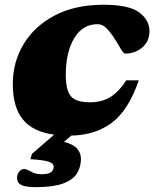

<svg xmlns="http://www.w3.org/2000/svg" viewBox="-20 -557 650 810"><path d="M132 232.5Q88 232.5 70 223.5Q52 214.5 52 193.5Q52 177.5 61 166.8Q70 156 82.5 156Q91.5 156 110.8 167Q130 178 155.5 178Q183.5 178 195 169.5Q206.5 161 206.5 145.5Q206.5 133 187.5 125.8Q168.5 118.5 108 114.5L115 92L208.5 11Q118.5 -1 76.2 -53.2Q34 -105.5 34 -203Q34 -294.5 79.2 -370.2Q124.5 -446 210.2 -491.5Q296 -537 417.5 -537Q523.5 -537 567 -504.8Q610.5 -472.5 610.5 -425.5Q610.5 -382.5 580.2 -356.8Q550 -331 508.5 -331Q500.5 -331 488.8 -352Q477 -373 462 -396Q447 -419.5 429.8 -437.2Q412.5 -455 392 -455Q328.5 -455 293 -395.8Q257.5 -336.5 257.5 -241Q257.5 -176 279.2 -150.8Q301 -125.5 359 -125.5Q410 -125.5 445.8 -147.8Q481.5 -170 512.5 -218H565.5Q522 -92 452.2 -39.5Q382.5 13 281 15L250 41.5Q290.5 52 306 70.8Q321.5 89.5 321.5 113Q321.5 148.5 304 175.5Q286.5 202.5 245 217.5Q203.5 232.5 132 232.5Z"/></svg>

Font: Newsreader Caption ExtraBold
Style: Italic
Weight: 800
Italic angle: -17°
Designer: Hugues Gentile
Foundry: Production Type
Version: Version 1.001